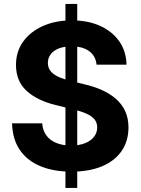

<svg xmlns="http://www.w3.org/2000/svg" viewBox="-20 -838 695 949"><path d="M303.5 90.8V-818.4H361.7V90.8ZM333 10.4Q244.9 10.4 179.7 -16.6Q114.6 -43.5 78.1 -96.7Q41.7 -149.9 39.6 -228.5H188.5Q191.2 -192.2 209.8 -167.7Q228.4 -143.2 259.7 -130.9Q291 -118.6 331.2 -118.6Q370.4 -118.6 399.4 -129.9Q428.4 -141.2 444.4 -161.5Q460.4 -181.7 460.4 -208.6Q460.4 -233 445.8 -249.5Q431.3 -265.9 403.8 -277.7Q376.3 -289.6 336.5 -298.8L257 -318.4Q165.1 -340.4 112.1 -388.4Q59 -436.4 59 -517.2Q59 -583.2 94.7 -632.7Q130.5 -682.1 192.7 -709.7Q255 -737.3 334.6 -737.3Q415.7 -737.3 476.1 -709.5Q536.5 -681.7 570.4 -632.4Q604.2 -583 605.3 -518.4H457.2Q453.2 -561.2 420.9 -585Q388.7 -608.8 333.4 -608.8Q296.1 -608.8 269.9 -598.3Q243.8 -587.8 230.2 -569.2Q216.6 -550.7 216.6 -527Q216.6 -501.3 232.2 -484Q247.8 -466.8 274 -455.8Q300.2 -444.8 331.4 -437.3L396.5 -421.5Q443.8 -410.7 483.7 -392.9Q523.6 -375 553.2 -349.2Q582.7 -323.3 598.9 -288.3Q615 -253.2 615 -207.8Q615 -141.3 581.5 -92.2Q547.9 -43.2 485 -16.4Q422 10.4 333 10.4Z"/></svg>

Font: Inter
Style: Regular
Weight: 400
Designer: Rasmus Andersson
Foundry: rsms
Version: Version 4.000;git-8c9346024